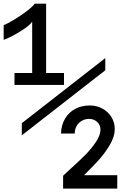

<svg xmlns="http://www.w3.org/2000/svg" viewBox="-54 -886 676 1074"><path d="M-33.5 -663V-745Q-12 -753.5 26 -776.5Q64 -799.5 97 -824.8Q130 -850 140 -865.5H204V-477.5H304V-411H27V-477.5H126V-765Q117 -749.5 86 -727.8Q55 -706 19.5 -687.2Q-16 -668.5 -33.5 -663ZM342 57Q390.5 13.5 424 -20.5Q457.5 -54.5 482.8 -92.2Q508 -130 508 -161Q508 -187 489.5 -204Q471 -221 444 -221Q423 -221 404.5 -210.8Q386 -200.5 375 -181.8Q364 -163 364 -139H287Q289 -188 310.5 -223.5Q332 -259 367.8 -277.5Q403.5 -296 448 -296Q486.5 -296 518.5 -278.8Q550.5 -261.5 569.2 -231.5Q588 -201.5 588 -164Q588 -123 561.2 -77Q534.5 -31 498.8 8.5Q463 48 416 94H602V169H299V97Q308 88 342 57ZM535 -561V-493L68 -129V-197Z"/></svg>

Font: JuliaMono
Style: Regular
Weight: 400
Monospace: yes
Designer: cormullion
Foundry: corm
Version: Version 0.055; ttfautohint (v1.8.4)